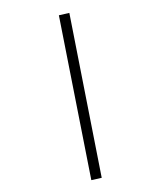

<svg xmlns="http://www.w3.org/2000/svg" viewBox="-211 -830 852 1006"><g transform="rotate(-30 215.0 -327.0)"><path d="M378.4 -735.4 93.3 97.7 40 81.1 324.7 -752Z"/></g></svg>

Font: Vazirmatn UI
Style: Bold
Weight: 700
Designer: Saber Rastikerdar
Foundry: Saber Rastikerdar
Version: Version 33.003